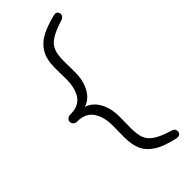

<svg xmlns="http://www.w3.org/2000/svg" viewBox="-287 -753 1001 1001"><g transform="rotate(-45 213.5 -253.0)"><path d="M385 182Q384 190 378 195.5Q372 201 363 201L354 200Q278 184 237 157Q196 130 180.5 93Q165 56 165 3L166 -82Q166 -146 139 -186.5Q112 -227 53 -228H48Q37 -228 29 -235.5Q21 -243 21 -254Q21 -264 29 -271.5Q37 -279 48 -279H54Q114 -280 140 -319.5Q166 -359 166 -424L165 -509Q165 -570 187.5 -608Q210 -646 250 -667.5Q290 -689 353 -705Q361 -707 364 -707Q375 -707 380.5 -700Q386 -693 386 -684Q386 -676 380.5 -669.5Q375 -663 366 -660Q305 -641 275 -621.5Q245 -602 234 -574.5Q223 -547 223 -500L224 -418Q224 -356 199.5 -311.5Q175 -267 132 -254Q176 -239 200 -195Q224 -151 224 -89L223 -6Q223 41 233.5 68.5Q244 96 274.5 116Q305 136 366 154Q376 157 381 164.5Q386 172 385 182Z"/></g></svg>

Font: Quicksand
Style: Regular
Weight: 400
Designer: Andrew Paglinawan
Foundry: Andrew Paglinawan
Version: Version 3.000